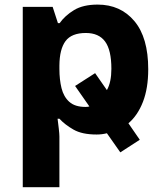

<svg xmlns="http://www.w3.org/2000/svg" viewBox="-20 -564 703 819"><path d="M392.1 9.8Q330.1 9.8 293.5 -11.2Q256.8 -32.2 233.4 -57.6H225.6Q228 -39.6 230.7 -15.9Q233.4 7.8 233.4 18.1V234.4H77.1V-534.7H204.6L227.1 -465.3H234.4Q257.3 -497.6 295.9 -521Q334.5 -544.4 396.5 -544.4Q494.1 -544.4 553.2 -474.1Q612.3 -403.8 612.3 -268.6Q612.3 -187.5 589.8 -129.6Q567.4 -71.8 527.8 -38.1L576.2 32.2L493.2 85.9L436 4.4Q414.6 9.8 392.1 9.8ZM346.2 -423.3Q285.2 -423.3 259.5 -388.7Q233.9 -354 233.4 -284.7V-269.5Q233.4 -224.6 242.4 -188Q251.5 -151.4 275.6 -129.6Q299.8 -107.9 344.7 -107.9Q355 -107.9 361.3 -109.9L300.3 -197.3L385.7 -252L436 -179.7Q455.1 -213.4 455.1 -270.5Q455.1 -350.6 428.2 -387Q401.4 -423.3 346.2 -423.3Z"/></svg>

Font: Lunasima
Style: Bold
Weight: 700
Designer: The DocRepair Project, Monotype Design Team
Foundry: Google
Version: Version 2.009